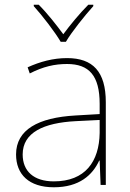

<svg xmlns="http://www.w3.org/2000/svg" viewBox="-20 -783 551 813"><path d="M237 -606H259C283 -647 338 -716 375 -757V-763H354C317 -726 276 -676 248 -638C220 -676 181 -726 144 -763H123V-757C160 -716 213 -647 237 -606ZM264 -537C205 -537 150 -522 97 -498L106 -472C163 -501 211 -512 264 -512C357 -512 402 -463 402 -343V-300L299 -294C142 -285 48 -234 48 -129C48 -45 102 10 208 10C316 10 372 -42 400 -103H402L406 0H428V-350C428 -480 373 -537 264 -537ZM301 -270 402 -275V-220C400 -99 341 -15 208 -15C123 -15 76 -58 76 -129C76 -222 165 -263 301 -270Z"/></svg>

Font: Noto Sans Sinhala Thin
Style: Regular
Weight: 100
Designer: Jelle Bosma - Monotype Design Team
Foundry: Monotype Imaging Inc.
Version: Version 2.006